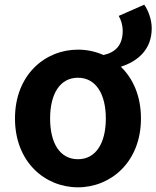

<svg xmlns="http://www.w3.org/2000/svg" viewBox="-20 -786 668 820"><path d="M313 -106C236 -106 194 -174 194 -280C194 -385 236 -454 313 -454C389 -454 432 -385 432 -280C432 -174 389 -106 313 -106ZM313 14C453 14 582 -94 582 -280C582 -376 548 -451 496 -501C568 -524 628 -574 628 -665C628 -703 613 -742 596 -766L487 -718C497 -701 504 -679 504 -654C504 -592 472 -562 422 -551C388 -566 351 -574 313 -574C172 -574 44 -466 44 -280C44 -94 172 14 313 14Z"/></svg>

Font: Noto Sans Mono CJK HK
Style: Bold
Weight: 700
Designer: Ryoko NISHIZUKA 西塚涼子 (kana, bopomofo & ideographs); Paul D. Hunt (Latin, Greek & Cyrillic); Sandoll Communications 산돌커뮤니
Foundry: Adobe
Version: Version 2.004;hotconv 1.0.118;makeotfexe 2.5.65603